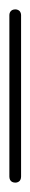

<svg xmlns="http://www.w3.org/2000/svg" viewBox="-20 -390 65 410"><path d="M0 -13H25V-358H0ZM13 -25Q9 -25 6 -23.5Q3 -22 1.5 -19Q0 -16 0 -13Q0 -9 1.5 -6Q3 -3 6 -1.5Q9 0 13 0Q16 0 19 -1.5Q22 -3 23.5 -6Q25 -9 25 -13Q25 -16 23.5 -19Q22 -22 19 -23.5Q16 -25 13 -25ZM13 -370Q9 -370 6 -368.5Q3 -367 1.5 -364Q0 -361 0 -358Q0 -354 1.5 -351Q3 -348 6 -346.5Q9 -345 13 -345Q16 -345 19 -346.5Q22 -348 23.5 -351Q25 -354 25 -358Q25 -361 23.5 -364Q22 -367 19 -368.5Q16 -370 13 -370Z"/></svg>

Font: Wavefont Thin
Style: Regular
Weight: 100
Monospace: yes
Version: Version 3.005;gftools[0.9.33]